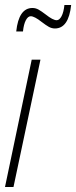

<svg xmlns="http://www.w3.org/2000/svg" viewBox="-20 -749 305 769"><path d="M0 0 107 -510H142L34 0ZM110 -717Q123 -717 134.5 -710.5Q146 -704 163 -691Q192 -668 207 -668Q218 -668 226.5 -684Q235 -700 238 -729H265Q255 -635 200 -635Q187 -635 175.5 -641.5Q164 -648 147 -661Q118 -684 103 -684Q92 -684 83.5 -668Q75 -652 72 -623H45Q55 -717 110 -717Z"/></svg>

Font: Saira Ultra Condensed Thin
Style: Italic
Weight: 100
Width: 1
Italic angle: -12°
Designer: Hector Gatti with collaboration of the Omnibus-Type team
Foundry: Omnibus-Type
Version: Version 1.001; ttfautohint (v1.8)